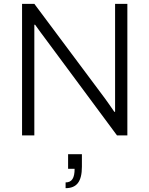

<svg xmlns="http://www.w3.org/2000/svg" viewBox="-20 -706 779 1001"><path d="M95 0H159V-577H163C179 -554 206 -518 215 -506L590 0H644V-686H580V-123H576C562 -144 538 -178 527 -193L159 -686H95ZM322 275C379 275 407 242 407 163V98H335V174H369C369 222 355 245 322 245Z"/></svg>

Font: Archivo ExtraLight
Style: Regular
Weight: 200
Designer: Hector Gatti
Foundry: Omnibus-Type
Version: Version 2.001